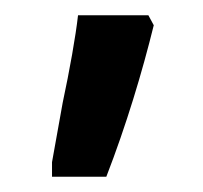

<svg xmlns="http://www.w3.org/2000/svg" viewBox="-20 -834 265 251"><path d="M48 -603H119C145 -670 166 -740 181 -801L174 -814H82C79 -787 71 -742 62 -700L48 -622Z"/></svg>

Font: Noto Serif Armenian Condensed
Style: Bold
Weight: 700
Width: 3
Designer: Monotype Design Team
Foundry: Monotype Imaging Inc.
Version: Version 2.008